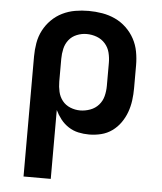

<svg xmlns="http://www.w3.org/2000/svg" viewBox="-53 -574 706 836"><g transform="rotate(5 300.0 -156.5)"><path d="M81 215V-310Q81 -339 86 -368.5Q91 -398 104.5 -424Q118 -450 139 -471Q160 -492 186.5 -505Q213 -518 242 -523Q271 -528 301 -528Q331 -528 360.5 -523Q390 -518 417 -505.5Q444 -493 466 -472Q488 -451 502 -425Q516 -399 521.5 -369.5Q527 -340 527 -310V-210Q527 -183 523.5 -156.5Q520 -130 511 -105Q502 -80 486.5 -58Q471 -36 449.5 -20.5Q428 -5 402 1.5Q376 8 349 8Q325 8 302 3Q279 -2 259 -15Q239 -28 224.5 -46.5Q210 -65 200 -86V215ZM301 -93Q323 -93 345 -101Q367 -109 382 -126Q397 -143 402.5 -165Q408 -187 408 -210V-310Q408 -333 402.5 -355Q397 -377 382 -394Q367 -411 345.5 -419Q324 -427 301 -427Q279 -427 258 -418.5Q237 -410 223.5 -393Q210 -376 205 -354Q200 -332 200 -310V-210Q200 -188 205 -166Q210 -144 223.5 -127Q237 -110 258 -101.5Q279 -93 301 -93Z"/></g></svg>

Font: Iosevka Aile
Style: Bold
Weight: 700
Designer: Belleve Invis
Foundry: Belleve Invis
Version: Version 28.0.1; ttfautohint (v1.8.4)